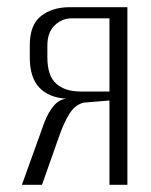

<svg xmlns="http://www.w3.org/2000/svg" viewBox="-20 -515 421 535"><path d="M41 0 104 -175Q115 -203 130 -220.5Q145 -238 165 -240Q116 -243 89.5 -271Q63 -299 63 -355V-389Q63 -446 94.5 -470.5Q126 -495 175 -495H335V0H285V-235L213 -229Q189 -223 173.5 -198Q158 -173 145 -136L97 0ZM205 -260H285V-464H180Q153 -464 132.5 -444.5Q112 -425 112 -388V-355Q112 -304 136.5 -282Q161 -260 205 -260Z"/></svg>

Font: Alumni Sans Light
Style: Regular
Weight: 300
Version: Version 1.018